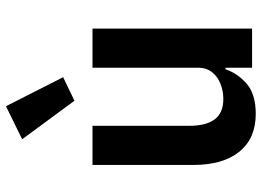

<svg xmlns="http://www.w3.org/2000/svg" viewBox="-134 -710 857 628"><g transform="rotate(-90 294.0 -396.5)"><path d="M386 0V-87H381Q368 -48 334 -18Q300 12 235 12Q155 12 111.5 -41.5Q68 -95 68 -192V-522H196V-205Q196 -151 217 -122.5Q238 -94 284 -94Q309 -94 332.5 -103Q356 -112 371 -130.5Q386 -149 386 -177V-522H514V0ZM278 -581 152 -752 260 -805 355 -618Z"/></g></svg>

Font: IBM Plex Sans SemiBold
Style: Regular
Weight: 600
Designer: Mike Abbink, Paul van der Laan, Pieter van Rosmalen
Foundry: Bold Monday
Version: Version 3.201